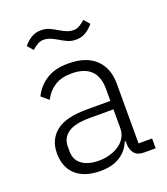

<svg xmlns="http://www.w3.org/2000/svg" viewBox="-135 -812 797 918"><g transform="rotate(-20 264.0 -353.0)"><path d="M445 0Q412 0 397 -17Q382 -34 380 -63V-81H375Q358 -38 319 -13Q280 12 220 12Q139 12 95 -27.5Q51 -67 51 -139Q51 -207 99.5 -247Q148 -287 259 -287H377V-347Q377 -474 246 -474Q195 -474 161 -452.5Q127 -431 106 -391L70 -421Q91 -466 134.5 -495Q178 -524 248 -524Q338 -524 386 -479Q434 -434 434 -353V-50H503V0ZM228 -37Q259 -37 286 -45Q313 -53 333.5 -67.5Q354 -82 365.5 -102.5Q377 -123 377 -149V-244H257Q180 -244 145.5 -219.5Q111 -195 111 -152V-128Q111 -83 143 -60Q175 -37 228 -37ZM324 -618Q301 -618 283 -626Q265 -634 245 -646Q222 -660 206.5 -665.5Q191 -671 177 -671Q160 -671 146 -663Q132 -655 116 -641L91 -670Q107 -690 129 -704Q151 -718 180 -718Q203 -718 221 -710Q239 -702 259 -690Q282 -676 297.5 -670.5Q313 -665 327 -665Q344 -665 358 -673Q372 -681 388 -695L413 -666Q397 -646 375 -632Q353 -618 324 -618Z"/></g></svg>

Font: IBM Plex Sans Devanagari Light
Style: Regular
Weight: 300
Designer: Mike Abbink, Paul van der Laan, Pieter van Rosmalen, Erin McLaughlin
Foundry: Bold Monday
Version: Version 1.1